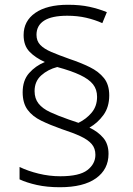

<svg xmlns="http://www.w3.org/2000/svg" viewBox="-20 -782 556 805"><path d="M75 -395Q75 -445 102 -475.5Q129 -506 168 -522Q128 -540 103.5 -565.5Q79 -591 79 -635Q79 -694 128 -728Q177 -762 265 -762Q316 -762 355 -753.5Q394 -745 428 -731L409 -685Q378 -699 341.5 -707.5Q305 -716 262 -716Q197 -716 165 -695.5Q133 -675 133 -636Q133 -610 149 -593.5Q165 -577 195.5 -564Q226 -551 271 -535Q319 -519 356.5 -500.5Q394 -482 416 -454.5Q438 -427 438 -382Q438 -333 413.5 -299.5Q389 -266 355 -247Q391 -230 413 -204Q435 -178 435 -137Q435 -72 382.5 -34.5Q330 3 231 3Q177 3 134.5 -6.5Q92 -16 62 -30V-82Q97 -65 142 -54Q187 -43 233 -43Q313 -43 346.5 -69Q380 -95 380 -133Q380 -160 364.5 -178Q349 -196 318 -210.5Q287 -225 238 -241Q190 -258 153 -276Q116 -294 95.5 -322Q75 -350 75 -395ZM125 -400Q125 -369 141.5 -348Q158 -327 190 -312Q222 -297 268 -281L309 -267Q342 -283 364.5 -310Q387 -337 387 -376Q387 -407 370 -428.5Q353 -450 316 -467.5Q279 -485 220 -501Q181 -491 153 -466Q125 -441 125 -400Z"/></svg>

Font: Noto Sans Symbols Light
Style: Regular
Weight: 300
Version: Version 2.002